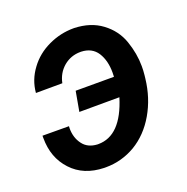

<svg xmlns="http://www.w3.org/2000/svg" viewBox="-104 -637 725 743"><g transform="rotate(-20 259.0 -265.0)"><path d="M271.5 -443.4C301.3 -442.4 323.2 -430.7 337.4 -408.7C351.6 -386.2 358.4 -358.9 358.4 -326.2C358.4 -320.3 358.4 -314.5 357.9 -308.6H200.2L185.5 -226.6L350.6 -227.1C321.3 -131.8 274.9 -84.5 212.4 -84.5C210.9 -84.5 210 -84.5 208.5 -84.5C182.1 -85.9 162.1 -95.7 148.9 -113.8C135.3 -131.8 128.4 -153.8 128.4 -179.7C128.4 -182.6 128.9 -185.5 128.9 -188.5L20 -189C20 -185.5 20 -182.6 20 -179.7C20 -125.5 36.1 -81.1 69.3 -45.4C102.1 -9.8 146.5 8.3 202.1 9.8C204.6 9.8 207 9.8 209.5 9.8C252.9 9.8 293.5 -1.5 331.1 -23.4C368.7 -45.9 399.9 -78.1 424.3 -120.1C448.7 -162.1 463.9 -209 469.7 -260.7L471.2 -273.9C472.7 -286.6 473.1 -298.8 473.1 -310.5C473.1 -345.2 466.8 -380.4 454.6 -415.5C442.4 -450.7 420.9 -479.5 390.1 -502.4C359.4 -525.4 321.8 -537.1 277.3 -538.6C276.4 -538.6 275.9 -538.6 274.9 -538.6C238.8 -538.6 204.1 -530.8 170.9 -515.1C137.7 -499.5 110.4 -477.5 89.4 -448.7C67.9 -419.9 55.7 -388.2 52.7 -353L161.6 -353.5C167 -379.9 179.2 -401.4 199.2 -418.5C219.2 -435.1 242.2 -443.4 268.6 -443.4C269.5 -443.4 270.5 -443.4 271.5 -443.4Z"/></g></svg>

Font: Roboto Medium
Style: Italic
Weight: 500
Italic angle: -12°
Designer: Google
Version: Version 2.137; 2017